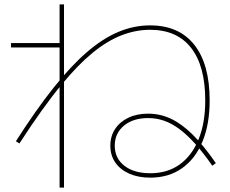

<svg xmlns="http://www.w3.org/2000/svg" viewBox="-20 -795 1040 870"><path d="M661 10Q607 10 566 -8Q525 -26 502.5 -58.5Q480 -91 480 -135Q480 -178 501.5 -210.5Q523 -243 561.5 -261.5Q600 -280 651 -280Q705 -280 753.5 -257.5Q802 -235 852 -186Q902 -137 958 -56L942 -44Q901 -103 864 -144Q827 -185 792.5 -210.5Q758 -236 723.5 -248Q689 -260 651 -260Q583 -260 541.5 -225.5Q500 -191 500 -135Q500 -78 543.5 -44Q587 -10 661 -10Q739 -10 794.5 -50Q850 -90 880 -164Q910 -238 910 -340Q910 -496 846 -578Q782 -660 660 -660Q595 -660 530.5 -635Q466 -610 400 -556Q334 -502 262 -415Q217 -361 169 -294Q121 -227 68 -145L52 -155Q142 -296 221.5 -396Q301 -496 373.5 -558.5Q446 -621 516.5 -650.5Q587 -680 660 -680Q791 -680 860.5 -592Q930 -504 930 -340Q930 -232 897.5 -153.5Q865 -75 804.5 -32.5Q744 10 661 10ZM250 55V-580H30V-600H250V-775H270V55Z"/></svg>

Font: M PLUS 1 Code Thin
Style: Regular
Weight: 250
Designer: Coji Morishita
Foundry: UNDERFOREST DESIGN
Version: Version 1.002